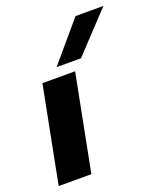

<svg xmlns="http://www.w3.org/2000/svg" viewBox="-127 -746 698 828"><g transform="rotate(-20 222.5 -332.0)"><path d="M85 -441H235L149 0H-1ZM318 -664H446L278 -485H166Z"/></g></svg>

Font: Teachers
Style: Bold Italic
Weight: 700
Designer: Alfredo Marco Pradil & Chank Diesel
Version: Version 0.009